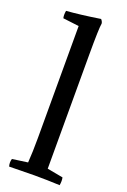

<svg xmlns="http://www.w3.org/2000/svg" viewBox="-157 -868 613 924"><g transform="rotate(20 149.5 -406.0)"><path d="M197 -634V-51L278 -36Q282 -20 278 4Q215 1 149 1Q103 1 19 3Q13 -16 19 -36L98 -47Q102 -102 102 -174V-747L20 -757Q16 -772 20 -795Q89 -800 192 -816Q201 -806 202 -796Q197 -770 197 -634Z"/></g></svg>

Font: Adamina
Style: Regular
Weight: 400
Designer: Cyreal (www.cyreal.org)
Foundry: Cyreal
Version: Version 1.011